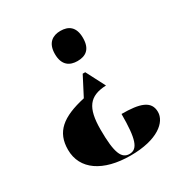

<svg xmlns="http://www.w3.org/2000/svg" viewBox="-171 -666 929 983"><g transform="rotate(-30 293.5 -174.5)"><path d="M325 -541C281 -541 242 -519 242 -452C242 -384 281 -363 325 -363C372 -363 408 -384 408 -452C408 -519 372 -541 325 -541ZM388 -182 330 -294H315L257 -182C118 -151 55 -99 55 6C55 123 157 192 319 192C479 192 551 128 551 68C551 2 491 -16 384 -16C384 131 367 182 318 182C272 182 251 140 251 0C251 -129 288 -178 388 -182Z"/></g></svg>

Font: Noto Serif Display Black
Style: Regular
Weight: 900
Designer: Monotype Design Team
Foundry: Monotype Imaging Inc.
Version: Version 2.009